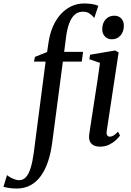

<svg xmlns="http://www.w3.org/2000/svg" viewBox="-141 -835 755 1107"><path d="M139 -591.5Q146.5 -641 164.2 -682Q182 -723 209 -752.8Q236 -782.5 270.2 -798.8Q304.5 -815 344.5 -815Q367 -815 387.5 -812Q408 -809 426 -801.5L402.5 -731.5Q393.5 -743.5 377 -755.8Q360.5 -768 336 -767.5Q309 -767.5 289.8 -750.5Q270.5 -733.5 258 -700.2Q245.5 -667 239.5 -618.5L229 -536H338L330.5 -480H221.5L160 -12.5Q152 48 135.8 96.5Q119.5 145 94.5 179.5Q69.5 214 35.2 232.8Q1 251.5 -43 252Q-67 252 -87.2 249Q-107.5 246 -121 242L-100.5 174.5Q-95.5 179.5 -83.5 186.5Q-71.5 193.5 -57 198.8Q-42.5 204 -31 204Q-7.5 204 8.8 186Q25 168 36 132.2Q47 96.5 54 43.5L122 -480H55L60.5 -507L130.5 -535ZM435.5 10.5Q415.5 10.5 400.5 3.5Q385.5 -3.5 378 -18.2Q370.5 -33 373 -57Q375 -72 380 -104.5Q385 -137 391.8 -181Q398.5 -225 406.2 -275Q414 -325 421.8 -376Q429.5 -427 435.5 -472.5L374 -493.5L378.5 -519.5L523 -544L543 -532.5L474.5 -81Q471.5 -62.5 477.2 -54.8Q483 -47 491.5 -47Q501.5 -47 512.5 -53Q523.5 -59 539.5 -76L551 -53.5Q543.5 -42.5 527.5 -27.5Q511.5 -12.5 488.5 -1Q465.5 10.5 435.5 10.5ZM504 -608.5Q479 -608.5 463.5 -625.2Q448 -642 448.5 -668Q449 -702 468.2 -723.2Q487.5 -744.5 517.5 -744.5Q544 -744.5 558.8 -727.8Q573.5 -711 573 -687Q573 -652.5 554 -630.5Q535 -608.5 504 -608.5Z"/></svg>

Font: Merriweather 72pt
Style: Italic
Weight: 400
Italic angle: -7.8°
Version: Version 2.101